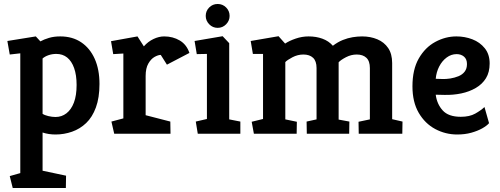

<svg xmlns="http://www.w3.org/2000/svg" viewBox="-20 -672 2513 965"><path d="M44 273 29 213 82 198V-404L29 -398L17 -466L160 -489L183 -464Q201 -474 226 -481.5Q251 -489 283 -489Q344 -489 388 -459.5Q432 -430 456 -376.5Q480 -323 480 -250Q480 -181 462 -132Q444 -83 413 -53.5Q382 -24 342 -10Q302 4 259 4Q242 4 225.5 1.5Q209 -1 194 -6V186L312 211L311 273ZM259 -84Q290 -84 314 -102.5Q338 -121 351.5 -156.5Q365 -192 365 -245Q365 -295 352.5 -330Q340 -365 317.5 -383Q295 -401 263 -401Q242 -401 223.5 -394.5Q205 -388 194 -378V-100Q204 -93 223 -88.5Q242 -84 259 -84Z M554 0 540 -61 600 -77V-403L549 -400L538 -465L671 -489L703 -439Q724 -463 751.5 -476Q779 -489 805 -489Q849 -489 883.5 -468.5Q918 -448 932 -406L819 -347L788 -396Q775 -396 757 -386Q739 -376 725.5 -352.5Q712 -329 712 -290V-93L836 -61L837 0Z M974 0 964 -61 1020 -74V-401L969 -400L958 -466L1099 -490L1132 -455V-72L1188 -61V0ZM1074 -532Q1049 -532 1031.5 -550Q1014 -568 1014 -592Q1014 -617 1031.5 -634.5Q1049 -652 1074 -652Q1099 -652 1116.5 -634.5Q1134 -617 1134 -592Q1134 -568 1116.5 -550Q1099 -532 1074 -532Z M1256 0 1245 -60 1302 -74V-401H1251L1240 -466L1380 -490L1413 -453Q1434 -467 1466 -478Q1498 -489 1531 -489Q1569 -489 1600.5 -477.5Q1632 -466 1653 -442Q1678 -461 1703 -471Q1728 -481 1752.5 -485Q1777 -489 1800 -489Q1842 -489 1876.5 -474.5Q1911 -460 1931 -430.5Q1951 -401 1951 -355V-73L2003 -61L2002 0H1783L1782 -60L1839 -72V-330Q1839 -365 1821.5 -381.5Q1804 -398 1773 -398Q1745 -398 1719 -384.5Q1693 -371 1682 -359V-71L1736 -61L1735 0H1522L1521 -61L1571 -72V-330Q1571 -365 1553.5 -381.5Q1536 -398 1505 -398Q1476 -398 1449.5 -384Q1423 -370 1414 -360V-72L1472 -60L1471 0Z M2278 4Q2219 4 2167.5 -23.5Q2116 -51 2084.5 -105Q2053 -159 2053 -238Q2053 -323 2085 -378.5Q2117 -434 2168 -461.5Q2219 -489 2274 -489Q2316 -489 2354 -474.5Q2392 -460 2416.5 -429.5Q2441 -399 2441 -353Q2441 -309 2422.5 -279Q2404 -249 2371.5 -230Q2339 -211 2298.5 -202.5Q2258 -194 2214 -195L2170 -196Q2176 -149 2205 -117Q2234 -85 2296 -85Q2340 -85 2368.5 -101Q2397 -117 2415 -134L2438 -53Q2427 -40 2404 -27Q2381 -14 2349 -5Q2317 4 2278 4ZM2170 -276 2201 -275Q2221 -274 2243 -277.5Q2265 -281 2284.5 -289Q2304 -297 2315.5 -312Q2327 -327 2327 -350Q2327 -375 2312 -387.5Q2297 -400 2275 -400Q2248 -400 2225 -383Q2202 -366 2187.5 -338Q2173 -310 2170 -276Z"/></svg>

Font: Kreon SemiBold
Style: Regular
Weight: 600
Designer: Julia Petretta
Foundry: Julia Petretta and Eli Heuer
Version: Version 2.002